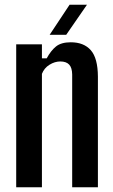

<svg xmlns="http://www.w3.org/2000/svg" viewBox="-20 -786 476 806"><path d="M48 0V-600H156V-541H176Q193.5 -573.5 215.2 -591Q237 -608.5 277 -608.5Q332 -608.5 361.2 -575.2Q390.5 -542 391 -464.5V0H283V-473.5Q282.5 -502 270.2 -515Q258 -528 233 -528Q210 -528 187.8 -514.2Q165.5 -500.5 156 -476V0ZM188.5 -640 272 -766H345L258 -640Z"/></svg>

Font: Big Shoulders Display Thin
Style: Bold
Weight: 700
Version: Version 2.002